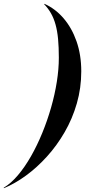

<svg xmlns="http://www.w3.org/2000/svg" viewBox="-84 -820 473 1010"><path d="M-63.5 170 -64.5 167.5Q-26 144.5 10.2 101.8Q46.5 59 79 2Q111.5 -55 138.2 -120.2Q165 -185.5 184.8 -254.5Q204.5 -323.5 215 -390.2Q225.5 -457 225.5 -516Q225.5 -572 221.5 -614.8Q217.5 -657.5 208.2 -690.8Q199 -724 184.2 -750Q169.5 -776 148.5 -797.5L149.5 -800Q206 -775 249.8 -724.5Q293.5 -674 318.5 -602.8Q343.5 -531.5 343.5 -445Q343.5 -357 320.2 -276.2Q297 -195.5 256.2 -125Q215.5 -54.5 163.2 3.2Q111 61 52.8 103.5Q-5.5 146 -63.5 170Z"/></svg>

Font: Bodoni Moda 72pt SemiBold
Style: Italic
Weight: 600
Italic angle: -13°
Designer: Owen Earl
Foundry: indestructible type
Version: Version 2.004